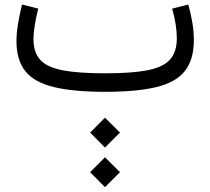

<svg xmlns="http://www.w3.org/2000/svg" viewBox="-20 -395 904 826"><path d="M367.7 175.3 431.6 111.3 496.1 175.3 431.6 239.7ZM367.7 345.7 431.6 281.7 496.1 345.7 431.6 410.2ZM790 -375.5Q801.3 -335.9 807.6 -297.1Q814 -258.3 814 -223.6Q814 -138.7 775.6 -89.8Q737.3 -41 653.3 -20.5Q569.3 0 432.1 0Q296.4 0 212.2 -20.3Q127.9 -40.5 89.4 -88.4Q50.8 -136.2 50.8 -218.3Q50.8 -251.5 57.4 -291.5Q64 -331.5 74.7 -375.5L144.5 -357.9Q135.3 -321.3 129.6 -287.1Q124 -252.9 124 -227.1Q124 -169.4 153.3 -137.5Q182.6 -105.5 250.2 -92.5Q317.9 -79.6 432.1 -79.6Q548.3 -79.6 615.7 -93Q683.1 -106.4 711.9 -139.4Q740.7 -172.4 740.7 -230Q740.7 -287.1 720.7 -357.9Z"/></svg>

Font: Estedad-FD Regular
Style: FD-Regular
Weight: 400
Designer: Amin Abedi
Version: Version 7.3